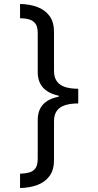

<svg xmlns="http://www.w3.org/2000/svg" viewBox="-20 -812 495 967"><path d="M374 -291Q334 -291 307 -282Q280 -273 266 -253.5Q252 -234 252 -201V-6Q252 44 229.5 74.5Q207 105 168.5 119.5Q130 134 81 135V63Q109 62 129 56Q149 50 159.5 34Q170 18 170 -13V-206Q170 -257 197 -286Q224 -315 276 -325V-330Q224 -341 197 -370.5Q170 -400 170 -450V-645Q170 -676 159.5 -691.5Q149 -707 129 -713.5Q109 -720 81 -720V-792Q130 -791 168.5 -776.5Q207 -762 229.5 -731.5Q252 -701 252 -651V-455Q252 -423 266 -403Q280 -383 307 -374Q334 -365 374 -365Z"/></svg>

Font: ukorean15
Style: Book
Weight: 400
Designer: Jelle Bosma - Monotype Design Team
Foundry: Monotype Imaging Inc.
Version: Version 2.003